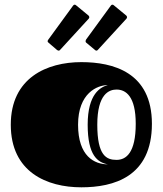

<svg xmlns="http://www.w3.org/2000/svg" viewBox="-20 -782 694 819"><path d="M327 17C464 17 628 -27 628 -254C628 -474 462 -517 327 -517C180 -517 26 -450 26 -250C26 -48 180 17 327 17ZM477 -100C434 -100 395 -118 395 -250C395 -382 446 -400 477 -400C517 -400 559 -371 559 -254C559 -130 518 -100 477 -100ZM440 -81C383 -81 313 -115 313 -250C313 -385 395 -419 440 -419C409 -411 354 -382 354 -250C354 -118 397 -89 440 -81ZM359 -703C360 -705 361 -707 361 -708C361 -711 360 -714 356 -717L305 -759C303 -761 301 -762 299 -762C295 -762 293 -760 291 -757L186 -613C184 -610 183 -608 183 -606C183 -604 185 -601 188 -599L223 -569C226 -567 228 -566 230 -566C234 -566 235 -568 238 -571ZM520 -703C521 -705 522 -707 522 -708C522 -711 521 -714 517 -717L466 -759C464 -761 462 -762 460 -762C456 -762 454 -760 452 -757L347 -613C346 -610 345 -608 345 -606C345 -604 346 -601 349 -599L385 -569C387 -567 389 -566 391 -566C395 -566 396 -568 399 -571Z"/></svg>

Font: Fascinate Inline
Style: Regular
Weight: 900
Designer: Astigmatic (AOETI)
Foundry: Astigmatic (AOETI)
Version: Version 1.000